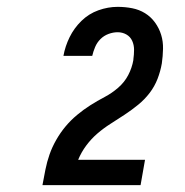

<svg xmlns="http://www.w3.org/2000/svg" viewBox="-20 -863 540 560"><path d="M104 -323V-324Q108 -346 112.5 -368.5Q117 -391 124.5 -412.5Q132 -434 144 -455Q156 -476 171 -494Q186 -512 204.5 -527.5Q223 -543 243.5 -556Q264 -569 285 -580Q306 -591 324.5 -607Q343 -623 354 -644Q365 -665 369 -688Q369 -688 369 -688.5Q369 -689 369 -690Q371 -704 371 -718Q371 -732 365.5 -744Q360 -756 348.5 -762.5Q337 -769 323 -769Q310 -769 296.5 -764Q283 -759 273 -749Q263 -739 257.5 -726Q252 -713 249 -700H165Q170 -728 183 -754.5Q196 -781 217.5 -802Q239 -823 267 -833Q295 -843 323 -843Q345 -843 365.5 -839Q386 -835 403 -824.5Q420 -814 432 -797.5Q444 -781 450 -761.5Q456 -742 455.5 -720.5Q455 -699 452 -678Q448 -655 439.5 -633Q431 -611 416.5 -592Q402 -573 383 -557.5Q364 -542 343.5 -528.5Q323 -515 302.5 -502Q282 -489 264 -473.5Q246 -458 231.5 -438.5Q217 -419 208 -397H403L390 -323Z"/></svg>

Font: Iosevka Curly Semibold Oblique
Style: Regular
Weight: 600
Italic angle: -9°
Monospace: yes
Designer: Belleve Invis
Foundry: Belleve Invis
Version: Version 11.1.0; ttfautohint (v1.8.3)